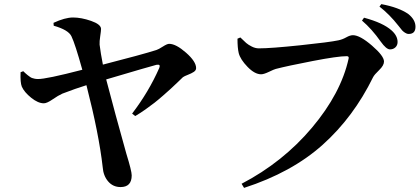

<svg xmlns="http://www.w3.org/2000/svg" viewBox="-20 -860 2040 933"><path d="M241 -735 240 -749Q296 -775 335 -775Q375 -775 422.5 -758.5Q470 -742 471 -720Q471 -710 467 -684Q463 -658 464 -643Q469 -602 480 -546Q671 -595 740 -617Q750 -620 771 -633.5Q792 -647 802 -647Q835 -647 884 -604Q933 -561 933 -529Q933 -518 921.5 -510.5Q910 -503 893 -496.5Q876 -490 869 -485Q864 -480 842.5 -459.5Q821 -439 809 -428Q797 -417 773 -396Q749 -375 730.5 -360.5Q712 -346 686.5 -328Q661 -310 637 -296L622 -308Q703 -414 754 -530Q758 -540 754.5 -543.5Q751 -547 740 -545Q712 -538 496 -474Q539 -309 594 -113Q620 -29 620 -8Q620 49 566 49Q529 49 505.5 21.5Q482 -6 479 -48Q461 -208 400 -446Q348 -430 283 -405Q263 -396 235.5 -377Q208 -358 193 -358Q165 -358 131.5 -385Q98 -412 86 -439Q78 -459 80 -509L93 -514Q96 -511 103 -504.5Q110 -498 113.5 -495.5Q117 -493 123.5 -488Q130 -483 135.5 -481Q141 -479 148.5 -477.5Q156 -476 164 -476Q203 -475 380 -521Q345 -647 327 -684Q312 -715 241 -735Z M1875 -620Q1857 -620 1830 -658Q1787 -719 1739 -760L1749 -774Q1842 -749 1883 -712Q1912 -686 1912 -656Q1912 -640 1901.5 -630Q1891 -620 1875 -620ZM1966 -695Q1957 -695 1948 -701Q1939 -707 1934 -712.5Q1929 -718 1916 -735Q1873 -790 1824 -828L1833 -840Q1918 -824 1964 -792Q1999 -764 1999 -730Q1999 -695 1966 -695ZM1148 -678Q1166 -660 1176.5 -651Q1187 -642 1204 -633.5Q1221 -625 1238 -625Q1296 -625 1439 -640Q1582 -655 1624 -664Q1644 -668 1662.5 -678.5Q1681 -689 1695 -689Q1729 -689 1787.5 -638.5Q1846 -588 1846 -561Q1846 -542 1822.5 -519.5Q1799 -497 1793 -485Q1698 -291 1548 -156.5Q1398 -22 1166 53L1154 33Q1355 -72 1496 -239.5Q1637 -407 1674 -575Q1677 -587 1665 -587Q1621 -587 1499.5 -563.5Q1378 -540 1320 -525Q1312 -523 1287 -511Q1262 -499 1249 -499Q1218 -499 1183 -535Q1148 -571 1140 -602Q1134 -627 1134 -672Z"/></svg>

Font: Swei Spring CJKtc
Style: Bold
Weight: 700
Version: Version 1.021